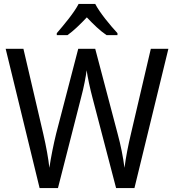

<svg xmlns="http://www.w3.org/2000/svg" viewBox="-20 -964 893 984"><path d="M468 -944H383C360 -899 308 -837 271 -794V-784H326C357 -806 391 -839 425 -875C459 -839 493 -806 526 -784H582V-794C545 -834 491 -899 468 -944ZM843 -714H753L651 -278C637 -219 625 -159 618 -104C611 -158 599 -220 583 -278L468 -714H381L268 -280C254 -223 241 -158 233 -104C228 -151 217 -212 202 -277L100 -714H9L183 0H277L395 -462C410 -517 421 -577 424 -604C429 -568 442 -508 454 -463L575 0H669Z"/></svg>

Font: Noto Sans Armenian SemiCondensed
Style: Regular
Weight: 400
Width: 4
Designer: Monotype Design Team
Foundry: Monotype Imaging Inc.
Version: Version 2.008